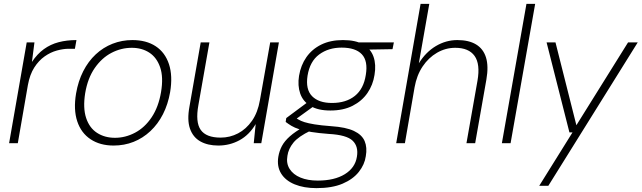

<svg xmlns="http://www.w3.org/2000/svg" viewBox="-20 -740 3315 992"><path d="M27 0 118 -521H158L145 -420Q172 -461 206.5 -486Q241 -511 283 -522Q325 -533 375 -533L367 -488H335Q307 -488 274 -479Q241 -470 210.5 -448.5Q180 -427 157 -391Q134 -355 124 -300L72 0Z M567 12Q497 12 448 -20.5Q399 -53 379 -113.5Q359 -174 373 -257Q384 -321 410 -372Q436 -423 474.5 -459Q513 -495 561.5 -514Q610 -533 664 -533Q736 -533 784.5 -501Q833 -469 853 -408.5Q873 -348 859 -264Q848 -201 822 -150Q796 -99 757 -62.5Q718 -26 670 -7Q622 12 567 12ZM574 -28Q628 -28 678 -54.5Q728 -81 763.5 -134Q799 -187 812 -264Q825 -341 807.5 -392Q790 -443 751.5 -468Q713 -493 661 -493Q606 -493 556 -467Q506 -441 469.5 -388.5Q433 -336 420 -258Q408 -182 425 -130.5Q442 -79 481.5 -53.5Q521 -28 574 -28Z M1108 12Q1053 12 1015 -9.5Q977 -31 961.5 -75.5Q946 -120 959 -190L1017 -521H1062L1005 -197Q989 -109 1017 -69Q1045 -29 1120 -29Q1168 -29 1210 -51Q1252 -73 1282 -116Q1312 -159 1323 -223L1376 -521H1421L1330 0H1291L1301 -99Q1268 -43 1217.5 -15.5Q1167 12 1108 12Z M1615 232Q1550 232 1502.5 212.5Q1455 193 1432.5 156.5Q1410 120 1418 70Q1423 40 1436.5 14.5Q1450 -11 1477.5 -35.5Q1505 -60 1550 -85L1585 -65Q1522 -35 1496 -3Q1470 29 1465 65Q1458 104 1476.5 133Q1495 162 1532.5 177.5Q1570 193 1622 193Q1708 193 1761.5 160Q1815 127 1824 70Q1833 17 1802 -13Q1771 -43 1679 -48Q1626 -52 1589 -58Q1552 -64 1527 -72Q1502 -80 1485.5 -90Q1469 -100 1456 -110L1459 -130L1568 -211L1609 -197L1493 -113L1498 -136Q1510 -130 1522 -122.5Q1534 -115 1553 -109Q1572 -103 1605 -97.5Q1638 -92 1692 -88Q1767 -83 1808.5 -63.5Q1850 -44 1864 -11Q1878 22 1870 67Q1864 110 1834 148Q1804 186 1750 209Q1696 232 1615 232ZM1687 -169Q1623 -169 1584 -192.5Q1545 -216 1531 -257Q1517 -298 1525 -348Q1534 -403 1563 -444.5Q1592 -486 1639.5 -509.5Q1687 -533 1752 -533Q1818 -533 1857 -510Q1896 -487 1910 -446.5Q1924 -406 1915 -353Q1907 -301 1878.5 -259.5Q1850 -218 1802 -193.5Q1754 -169 1687 -169ZM1695 -208Q1768 -208 1813.5 -244.5Q1859 -281 1870 -353Q1882 -425 1849.5 -459.5Q1817 -494 1745 -494Q1677 -494 1629 -458.5Q1581 -423 1569 -349Q1558 -278 1592.5 -243Q1627 -208 1695 -208ZM1833 -483 1825 -521H2015L2008 -486Z M2027 0 2153 -720H2198L2144 -413Q2180 -471 2232 -502Q2284 -533 2343 -533Q2402 -533 2439.5 -510.5Q2477 -488 2491 -443Q2505 -398 2493 -329L2435 0H2390L2447 -323Q2462 -409 2432 -451Q2402 -493 2332 -493Q2282 -493 2238 -467.5Q2194 -442 2163.5 -396.5Q2133 -351 2122 -289L2072 0Z M2573 0 2700 -720H2745L2618 0Z M2766 220 2938 -56H2922L2804 -521H2850L2958 -93L3225 -521H3275L2813 220Z"/></svg>

Font: DM Sans 10pt ExtraLight
Style: Italic
Weight: 250
Italic angle: -10°
Version: Version 4.004;gftools[0.9.30]